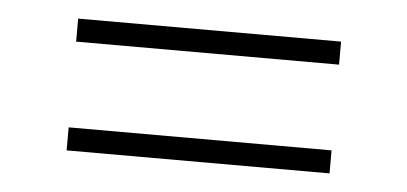

<svg xmlns="http://www.w3.org/2000/svg" viewBox="-30 -406 634 299"><g transform="rotate(5 287.5 -257.0)"><path d="M82 -359.5H493V-323.5H82ZM82 -189.5H493V-153.5H82Z"/></g></svg>

Font: Newsreader Display Medium
Style: Regular
Weight: 500
Designer: Hugues Gentile
Foundry: Production Type
Version: Version 1.001